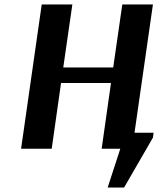

<svg xmlns="http://www.w3.org/2000/svg" viewBox="-20 -670 726 865"><path d="M465 175 522 0H438L480 -296H255L213 0H75L168 -650H306L265 -366H490L531 -650H669L586 -72H672L669 -50L539 175Z"/></svg>

Font: Arsenal
Style: Bold Italic
Weight: 700
Italic angle: -9.10001°
Designer: Andrij Shevchenko
Foundry: Stairsfor
Version: Version 2.001;PS 002.001;hotconv 1.0.88;makeotf.lib2.5.64775